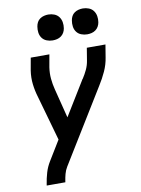

<svg xmlns="http://www.w3.org/2000/svg" viewBox="-102 -823 804 1096"><g transform="rotate(-10 300.0 -275.0)"><path d="M78 205 79 198Q84 165 93.5 132.5Q103 100 121 71L190 -42L116 -304Q105 -340 100.5 -378.5Q96 -417 102 -457L115 -530H223L210 -457Q205 -423 208 -391Q211 -359 219 -328L262 -158L381 -352Q382 -354 383 -355.5Q384 -357 385 -359H386Q401 -382 412.5 -406.5Q424 -431 428 -457L440 -530H548L536 -457Q530 -417 512.5 -378.5Q495 -340 472 -304L212 119Q201 137 195.5 157.5Q190 178 187 198L186 205ZM456 -605Q438 -605 421.5 -611.5Q405 -618 395 -631.5Q385 -645 382.5 -662.5Q380 -680 383 -698Q385 -711 391 -722.5Q397 -734 408 -741.5Q419 -749 431.5 -752Q444 -755 456 -755Q474 -755 490.5 -748.5Q507 -742 517 -728.5Q527 -715 530 -697.5Q533 -680 530 -662Q528 -649 521.5 -637.5Q515 -626 504.5 -618.5Q494 -611 481.5 -608Q469 -605 456 -605ZM256 -605Q238 -605 221.5 -611.5Q205 -618 195 -631.5Q185 -645 182.5 -662.5Q180 -680 183 -698Q185 -711 191 -722.5Q197 -734 208 -741.5Q219 -749 231.5 -752Q244 -755 256 -755Q274 -755 290.5 -748.5Q307 -742 317 -728.5Q327 -715 330 -697.5Q333 -680 330 -662Q328 -649 321.5 -637.5Q315 -626 304.5 -618.5Q294 -611 281.5 -608Q269 -605 256 -605Z"/></g></svg>

Font: Iosevka Curly SmBdExObl
Style: Regular
Weight: 600
Width: 7
Italic angle: -9°
Monospace: yes
Designer: Belleve Invis
Foundry: Belleve Invis
Version: Version 11.1.0; ttfautohint (v1.8.3)